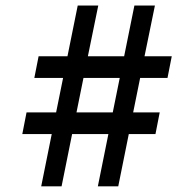

<svg xmlns="http://www.w3.org/2000/svg" viewBox="-20 -693 699 685"><path d="M117.7 -492.2H220.7L257.3 -673.3H330.6L293.5 -492.2H422.9L459.5 -673.3H532.7L495.6 -492.2H592.8L577.6 -415H480L455.1 -292H549.8L534.7 -214.8H439.5L401.9 -28.3H329.1L366.7 -214.8H237.3L199.7 -28.3H127L164.6 -214.8H59.6L74.7 -292H180.2L205.1 -415H102.5ZM252.9 -292H382.3L407.2 -415H277.8Z"/></svg>

Font: Lobster
Style: Regular
Weight: 400
Designer: Pablo Impallari
Foundry: Pablo Impallari
Version: Version 1.007; ttfautohint (v1.1) -l 8 -r 50 -G 50 -x 14 -D 